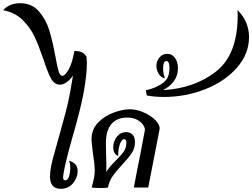

<svg xmlns="http://www.w3.org/2000/svg" viewBox="-273 -1174 1579 1202"><path d="M180 -313Q134 -150 124 -84Q122 -68 122 -64Q122 -45 135 -45Q157 -45 165 -94Q167 -110 167 -124Q167 -151 159 -168Q213 -152 213 -105Q213 -61 184 -26.5Q155 8 107 8Q40 8 40 -70Q40 -79 42 -101Q46 -135 58.5 -183Q71 -231 95 -314Q122 -409 138.5 -472.5Q155 -536 166 -596L184 -701Q166 -675 144.5 -659.5Q123 -644 102 -644Q68 -644 47 -681.5Q26 -719 0 -800Q-30 -887 -56.5 -944Q-83 -1001 -131 -1048.5Q-179 -1096 -253 -1110Q-239 -1128 -211.5 -1141Q-184 -1154 -147 -1154Q-74 -1154 -29.5 -1103Q15 -1052 35.5 -984.5Q56 -917 74 -820Q85 -757 94 -728Q103 -699 117 -699Q134 -699 156.5 -738.5Q179 -778 193 -855Q223 -855 240 -846.5Q257 -838 269 -818Q271 -794 271 -778Q271 -708 251 -596Q231 -488 180 -313Z M726 -365 699 -226Q667 -66 655 0H565Q585 -110 607 -216L634 -359Q636 -370 625 -389Q614 -408 588 -423Q562 -438 522 -438Q460 -438 425 -398Q390 -358 390 -277L391 -217L393 -137Q393 -111 392 -98Q410 -127 454 -171Q488 -205 503 -227.5Q518 -250 518 -279Q518 -303 505 -303Q494 -303 484.5 -286.5Q475 -270 470 -244Q466 -216 467 -198Q453 -202 444.5 -216Q436 -230 436 -252Q436 -290 459 -318.5Q482 -347 517 -347Q541 -347 556.5 -331.5Q572 -316 572 -284Q572 -247 552.5 -217Q533 -187 492 -143Q452 -100 431 -69.5Q410 -39 403 0Q394 3 360 3Q315 3 301 0Q310 -33 315 -57.5Q320 -82 320 -108Q320 -145 309 -213Q308 -225 304 -255Q300 -285 300 -302Q300 -365 342 -407.5Q384 -450 440.5 -470Q497 -490 540 -490Q583 -490 628.5 -469.5Q674 -449 702 -419.5Q730 -390 726 -365Z M1286 -942Q1286 -837 1211 -751Q1136 -665 1013 -616Q890 -567 752 -567Q697 -567 646 -576L640 -609Q683 -618 719 -637Q757 -657 772.5 -682Q788 -707 788 -747Q788 -792 769 -792Q758 -792 753 -779.5Q748 -767 748 -747Q748 -711 760 -684Q735 -688 720.5 -712Q706 -736 706 -762Q706 -791 725 -814Q744 -837 774 -837Q804 -837 822.5 -811.5Q841 -786 841 -747Q841 -700 815 -665Q789 -630 747 -610Q943 -620 1079 -726Q1215 -832 1215 -1079L1214 -1111Q1286 -1039 1286 -942Z"/></svg>

Font: Charmonman
Style: Bold
Weight: 700
Designer: Ekaluck Peanpanawate
Foundry: Cadson Demak Co.,Ltd.
Version: Version 1.000; ttfautohint (v1.6)